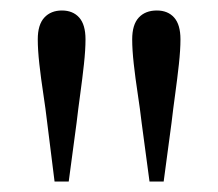

<svg xmlns="http://www.w3.org/2000/svg" viewBox="-20 -825 416 366"><path d="M98 -805Q119 -805 131 -791.5Q143 -778 143 -750Q143 -730 140 -702.5Q137 -675 133 -646Q129 -617 126 -591L111 -479H84L70 -591Q67 -617 62.5 -646.5Q58 -676 55 -703Q52 -730 52 -750Q52 -778 64.5 -791.5Q77 -805 98 -805ZM279 -805Q300 -805 312 -791.5Q324 -778 324 -750Q324 -730 321 -702.5Q318 -675 314 -646Q310 -617 307 -591L292 -479H265L250 -591Q247 -617 242.5 -646.5Q238 -676 235 -703Q232 -730 232 -750Q232 -778 244.5 -791.5Q257 -805 279 -805Z"/></svg>

Font: Noto Serif JP ExtraLight
Style: Regular
Weight: 400
Version: Version 2.003-H1;hotconv 1.1.1;makeotfexe 2.6.0